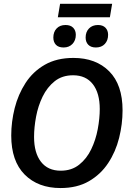

<svg xmlns="http://www.w3.org/2000/svg" viewBox="-20 -963 669 996"><path d="M294.2 12.5Q177.5 12.5 107.9 -57.5Q38.3 -127.5 38.3 -260Q38.3 -330.8 56.2 -402.1Q74.2 -473.3 112.5 -532.5Q150.8 -591.7 212.5 -627.1Q274.2 -662.5 360.8 -662.5Q477.5 -662.5 546.7 -592.9Q615.8 -523.3 615.8 -390.8Q615.8 -319.2 597.9 -247.5Q580 -175.8 541.2 -117.1Q502.5 -58.3 441.2 -22.9Q380 12.5 294.2 12.5ZM295 -77.5Q351.7 -77.5 390.8 -108.8Q430 -140 453.3 -188.8Q476.7 -237.5 487.1 -293.3Q497.5 -349.2 497.5 -397.5Q497.5 -480 461.7 -526.2Q425.8 -572.5 359.2 -572.5Q302.5 -572.5 263.8 -541.7Q225 -510.8 201.2 -462.1Q177.5 -413.3 167.1 -357.5Q156.7 -301.7 156.7 -252.5Q156.7 -170 192.5 -123.8Q228.3 -77.5 295 -77.5ZM280 -873.3 291.7 -943.3H561.7L550 -873.3ZM310 -716.7Q283.3 -716.7 270 -730.8Q256.7 -745 256.7 -768.3Q256.7 -797.5 273.8 -815.4Q290.8 -833.3 320 -833.3Q345.8 -833.3 359.6 -819.2Q373.3 -805 373.3 -782.5Q373.3 -753.3 355.8 -735Q338.3 -716.7 310 -716.7ZM477.5 -716.7Q451.7 -716.7 437.9 -730.8Q424.2 -745 424.2 -768.3Q424.2 -797.5 441.7 -815.4Q459.2 -833.3 488.3 -833.3Q513.3 -833.3 527.1 -819.2Q540.8 -805 540.8 -782.5Q540.8 -753.3 523.8 -735Q506.7 -716.7 477.5 -716.7Z"/></svg>

Font: Familjen Grotesk GF Medium
Style: Italic
Weight: 500
Designer: Anders Wikstroem, Jonas Baeckman, Matilda Gysing, Kristian Moeller
Foundry: Familjen STHML AB
Version: Version 2.000; Beta; Release 4; Build 6